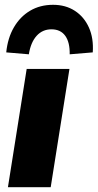

<svg xmlns="http://www.w3.org/2000/svg" viewBox="-20 -779 407 799"><path d="M13 0 91 -492H269L191 0ZM100 -553 6 -561Q12 -621 38 -665.5Q64 -710 105.5 -734.5Q147 -759 201 -759Q253 -759 291.5 -734Q330 -709 350 -664.5Q370 -620 366 -561L270 -553Q271 -603 251.5 -630Q232 -657 194 -657Q157 -657 132.5 -630Q108 -603 100 -553Z"/></svg>

Font: Nunito Sans 12pt ExtraLight 12pt Black
Style: Italic
Weight: 900
Italic angle: -9°
Version: Version 3.101;gftools[0.9.27]